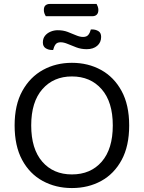

<svg xmlns="http://www.w3.org/2000/svg" viewBox="-20 -939 729 972"><path d="M448 -857H212Q208 -863 205 -871Q202 -879 202 -888Q202 -905 210.5 -912Q219 -919 232 -919H469Q472 -914 475 -905.5Q478 -897 478 -889Q478 -873 470 -865Q462 -857 448 -857ZM272 -786Q300 -786 322.5 -777.5Q345 -769 364.5 -760.5Q384 -752 401 -752Q419 -752 427.5 -763Q436 -774 440 -790H446Q464 -790 478 -781.5Q492 -773 492 -752Q492 -724 472 -707Q452 -690 419 -690Q391 -690 367 -699Q343 -708 323 -716.5Q303 -725 287 -725Q269 -725 261 -714Q253 -703 249 -686H243Q225 -686 211 -695Q197 -704 197 -724Q197 -744 207.5 -757.5Q218 -771 235.5 -778.5Q253 -786 272 -786ZM634 -304Q634 -200 596 -129.5Q558 -59 492.5 -23Q427 13 344 13Q262 13 196 -23Q130 -59 92 -129.5Q54 -200 54 -304Q54 -408 93 -478.5Q132 -549 197.5 -585Q263 -621 344 -621Q426 -621 491.5 -585Q557 -549 595.5 -478.5Q634 -408 634 -304ZM551 -304Q551 -423 494.5 -487.5Q438 -552 344 -552Q251 -552 194.5 -487.5Q138 -423 138 -304Q138 -185 194 -120.5Q250 -56 344 -56Q439 -56 495 -120.5Q551 -185 551 -304Z"/></svg>

Font: Baloo Tammudu 2
Style: Regular
Weight: 400
Designer: Maithili Shingre, Omkar Shende and Ek Type
Foundry: Ek Type
Version: Version 1.700